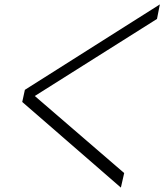

<svg xmlns="http://www.w3.org/2000/svg" viewBox="-20 -709 746 872"><path d="M93 -301 706 -689 693 -623 138 -273 544 77 529 143 81 -246Z"/></svg>

Font: GFS Didot
Style: Italic
Weight: 400
Italic angle: -12°
Designer: Takis Katsoulidis and George D. Matthiopoulos
Foundry: George Matthiopoulos and Takis Katsoulidis
Version: Version 1.0